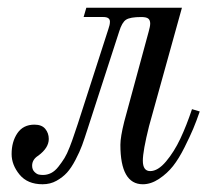

<svg xmlns="http://www.w3.org/2000/svg" viewBox="-20 -464 560 496"><path d="M10 -66Q10 -98 25 -120Q40 -142 69 -142Q88 -142 97 -131Q106 -120 106 -105Q106 -82 79 -62Q63 -52 63 -36Q63 -26 69 -20Q75 -14 80.5 -13Q86 -12 91 -12Q102 -12 112 -17Q122 -22 131 -33.5Q140 -45 146.5 -55.5Q153 -66 160 -84Q167 -102 170.5 -113Q174 -124 181 -144L260 -389Q264 -400 264 -408Q264 -420 247 -420H196L203 -444H450L365 -138Q349 -74 349 -49Q349 -22 368 -22Q388 -22 409 -47Q430 -72 446 -106Q462 -140 476 -182L496 -176Q487 -150 479 -131Q471 -112 456.5 -83Q442 -54 427 -35Q412 -16 391 -2Q370 12 349 12Q291 12 291 -90Q291 -110 301 -150L364 -382Q368 -396 368 -403Q368 -412 363 -416Q358 -420 345 -420Q316 -420 305.5 -413Q295 -406 288 -383L206 -130Q198 -105 192 -88.5Q186 -72 175 -51Q164 -30 153 -18Q142 -6 126 3Q110 12 90 12Q51 12 30.5 -13Q10 -38 10 -66Z"/></svg>

Font: Old Standard TT
Style: Italic
Weight: 400
Italic angle: -15.2°
Designer: Alexey Kryukov <alexios@thessalonica.org.ru>
Version: Version 2.2